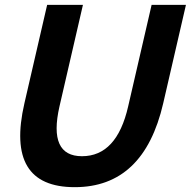

<svg xmlns="http://www.w3.org/2000/svg" viewBox="-20 -760 789 794"><path d="M81 -333 175 -740H323L226 -320Q179 -114 319 -114Q463 -114 510 -320L607 -740H749L655 -333Q575 14 289 14Q1 14 81 -333Z"/></svg>

Font: KaiGen Gothic CN Bold
Style: Bold
Weight: 700
Designer: Ryoko NISHIZUKA  (kana & ideographs); Paul D. Hunt (Latin, Greek & Cyrillic); Wenlong ZHANG  (bopomofo); Sandoll Communi
Foundry: Adobe Systems Incorporated
Version: Version 1.002.20150501